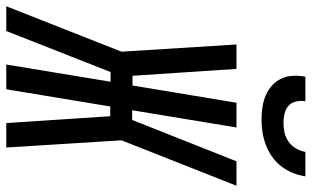

<svg xmlns="http://www.w3.org/2000/svg" viewBox="-243 -784 995 613"><g transform="rotate(90 254.5 -477.5)"><path d="M-32 0 113 -368 90 -735H168L190 -403H221L276 -735H355L300 -402H331L463 -735H541L396 -368L419 0H341L319 -332H288L233 0H154L209 -333H178L47 0ZM329 -815Q309 -815 289.5 -818Q270 -821 252.5 -828.5Q235 -836 221 -848.5Q207 -861 199 -878Q191 -895 190 -915Q189 -935 193 -955H271Q269 -940 272 -925.5Q275 -911 285.5 -901.5Q296 -892 310.5 -888.5Q325 -885 340 -885Q356 -885 371.5 -888.5Q387 -892 400.5 -901.5Q414 -911 422 -925Q430 -939 433 -955H511Q508 -934 500 -914.5Q492 -895 479 -878Q466 -861 448 -848.5Q430 -836 410 -828.5Q390 -821 369.5 -818Q349 -815 329 -815Z"/></g></svg>

Font: Iosevka Curly Oblique
Style: Regular
Weight: 400
Italic angle: -9°
Monospace: yes
Designer: Belleve Invis
Foundry: Belleve Invis
Version: Version 11.1.0; ttfautohint (v1.8.3)